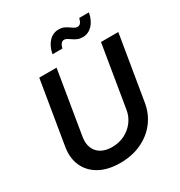

<svg xmlns="http://www.w3.org/2000/svg" viewBox="-215 -1081 1160 1239"><g transform="rotate(-30 365.0 -462.0)"><path d="M320.3 11.2Q229.5 11.2 167.2 -23.2Q105 -57.6 77.6 -118.2Q50.3 -178.7 63 -256.3L141.1 -727.5H270L192.4 -258.3Q184.6 -211.9 198.2 -177.2Q211.9 -142.6 244.4 -123.3Q276.9 -104 325.7 -104Q377.9 -104 420.2 -125.5Q462.4 -147 490 -183.6Q517.6 -220.2 524.9 -266.6L601.1 -727.5H730L650.4 -247.6Q637.7 -169.9 592.5 -111.6Q547.4 -53.2 477.5 -21Q407.7 11.2 320.3 11.2ZM516.6 -813Q495.1 -813 478.5 -819.8Q461.9 -826.7 448.5 -836.2Q435.1 -845.7 423.6 -852.5Q412.1 -859.4 401.9 -859.4Q387.2 -859.4 377.7 -846.7Q368.2 -834 364.3 -815.4H290.5Q301.3 -871.1 331.3 -902.8Q361.3 -934.6 403.8 -934.6Q426.3 -934.6 442.4 -927.5Q458.5 -920.4 471.2 -911.1Q483.9 -901.9 495.4 -894.8Q506.8 -887.7 519 -887.7Q534.2 -887.7 543 -898.9Q551.8 -910.2 557.1 -932.1H629.4Q618.7 -876 587.9 -844.5Q557.1 -813 516.6 -813Z"/></g></svg>

Font: Inter 24pt SemiBold
Style: Italic
Weight: 600
Italic angle: -9.3988°
Designer: Rasmus Andersson
Foundry: rsms
Version: Version 4.001;git-66647c0bb